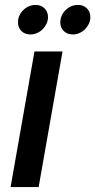

<svg xmlns="http://www.w3.org/2000/svg" viewBox="-20 -760 387 780"><path d="M120 -551H234L137 0H23ZM104 -620Q81 -620 67 -634Q53 -648 53 -669Q53 -698 74.5 -719Q96 -740 125 -740Q147 -740 161 -726Q175 -712 175 -691Q175 -676 169 -663.5Q163 -651 153 -641Q143 -631 130 -625.5Q117 -620 104 -620ZM276 -620Q253 -620 239 -634Q225 -648 225 -669Q225 -698 246.5 -719Q268 -740 297 -740Q319 -740 333 -726Q347 -712 347 -691Q347 -676 341 -663.5Q335 -651 325 -641Q315 -631 302 -625.5Q289 -620 276 -620Z"/></svg>

Font: SVN-Poppins Medium
Style: Italic
Weight: 500
Italic angle: -10°
Designer: Ninad Kale (Devanagari), Jonny Pinhorn (Latin)
Foundry: Indian Type Foundry
Version: Version 3.002 2017; ttfautohint (v1.8.3)